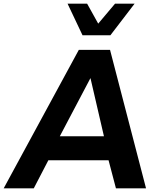

<svg xmlns="http://www.w3.org/2000/svg" viewBox="-72 -1020 866 1040"><path d="M375 -829 294 -1000H400L460 -892L551 -1000H657L526 -829ZM516 -152H190L111 0H-52L355 -750H524L719 0H556ZM491 -282 418 -597 252 -282Z"/></svg>

Font: Oakes Grotesk Bold
Style: Italic
Weight: 700
Italic angle: -8°
Designer: Samuel Oakes
Foundry: Samuel Oakes
Version: Version 1.000;PS 001.000;hotconv 1.0.88;makeotf.lib2.5.64775